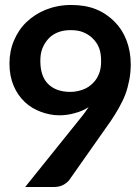

<svg xmlns="http://www.w3.org/2000/svg" viewBox="-20 -751 563 771"><path d="M218 -288C240 -288 261 -291 281 -297C301 -302 319 -310 336 -321C331 -314 327 -308 322 -301C317 -294 312 -287 306 -280L81 0H194C208 0 222 -2 233 -8C244 -14 252 -20 258 -28L424 -264C436 -282 447 -299 457 -317C467 -335 476 -353 483 -371C490 -389 495 -409 499 -429C503 -449 505 -471 505 -493C505 -528 499 -560 488 -589C477 -618 461 -643 440 -664C419 -685 395 -702 365 -714C335 -726 302 -731 265 -731C228 -731 194 -724 164 -712C134 -700 108 -683 86 -662C64 -641 48 -616 36 -588C24 -560 18 -528 18 -496C18 -461 24 -432 35 -406C46 -380 61 -359 80 -341C99 -323 120 -311 144 -302C168 -293 193 -288 218 -288ZM386 -505C386 -488 384 -471 378 -456C372 -441 365 -429 354 -418C343 -407 331 -398 315 -392C299 -386 282 -382 262 -382C224 -382 194 -393 173 -414C152 -435 142 -466 142 -506C142 -524 144 -541 150 -556C156 -571 164 -584 174 -595C184 -606 197 -615 212 -621C227 -627 244 -630 263 -630C281 -630 298 -628 313 -622C328 -616 341 -608 352 -597C363 -586 372 -574 378 -558C384 -542 386 -525 386 -505Z"/></svg>

Font: SVN-Aleo
Style: Bold
Weight: 700
Designer: Alessio Laiso
Version: Version 1.2.2